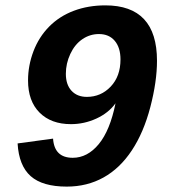

<svg xmlns="http://www.w3.org/2000/svg" viewBox="-20 -689 640 719"><path d="M230 9.8Q139.2 9.8 95 -29.3Q50.8 -68.4 45.9 -151.9L178.7 -169.9Q183.6 -98.1 252.4 -98.1Q307.6 -98.1 349.9 -149.4Q392.1 -200.7 412.6 -302.2Q386.7 -266.1 341.1 -245.1Q295.4 -224.1 245.6 -224.1Q171.4 -224.1 128.2 -267.3Q85 -310.5 85 -387.7Q85 -443.4 105.2 -496.8Q125.5 -550.3 164.1 -589.4Q202.6 -628.4 256.6 -648.7Q310.5 -668.9 374.5 -668.9Q567.9 -668.9 567.9 -461.4Q567.9 -383.8 543 -288.3Q518.1 -192.9 473.6 -125.7Q429.2 -58.6 367.7 -24.4Q306.2 9.8 230 9.8ZM431.2 -466.3Q431.2 -510.7 409.7 -536.1Q388.2 -561.5 350.6 -561.5Q316.4 -561.5 288.1 -542Q259.8 -522.5 243.2 -486.8Q226.6 -451.2 226.6 -412.6Q226.6 -372.1 247.8 -349.1Q269 -326.2 305.2 -326.2Q357.9 -326.2 394.5 -364.7Q431.2 -403.3 431.2 -466.3Z"/></svg>

Font: Liberation Mono
Style: Bold Italic
Weight: 700
Italic angle: -12°
Monospace: yes
Designer: Steve Matteson
Foundry: Ascender Corporation
Version: Version 2.1.5